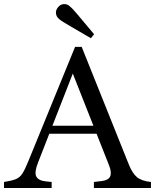

<svg xmlns="http://www.w3.org/2000/svg" viewBox="-32 -939 774 959"><path d="M-12 0V-30Q26 -36 46.5 -44Q67 -52 80 -72.5Q93 -93 110 -135L343 -705H376L610 -121Q628 -75 651 -55Q674 -35 722 -30V0H437V-30L478 -35Q510 -39 518.5 -58.5Q527 -78 512 -115L316 -611H347L158 -127Q139 -79 149 -58Q159 -37 197 -33L226 -30V0ZM199 -271V-311H501V-271ZM422 -748 309 -814Q296 -822 285 -828.5Q274 -835 263 -844Q249 -856 247.5 -872.5Q246 -889 258 -903Q269 -917 286 -918.5Q303 -920 316 -908Q327 -899 335.5 -889Q344 -879 354 -868L438 -768Z"/></svg>

Font: Hedvig Letters Serif 24pt 24pt
Style: Regular
Weight: 400
Version: Version 1.000